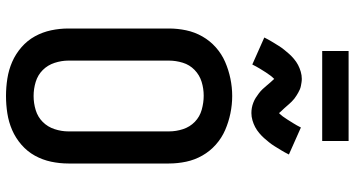

<svg xmlns="http://www.w3.org/2000/svg" viewBox="-291 -883 1182 640"><g transform="rotate(90 300.0 -563.0)"><path d="M300 8Q271 8 242 3.5Q213 -1 186.5 -12.5Q160 -24 137.5 -43.5Q115 -63 101 -88.5Q87 -114 81 -142.5Q75 -171 75 -200V-535Q75 -564 81 -592.5Q87 -621 101.5 -646.5Q116 -672 138 -691.5Q160 -711 186.5 -722.5Q213 -734 242 -740Q271 -746 300 -746Q329 -746 358 -740Q387 -734 413.5 -722.5Q440 -711 462 -691.5Q484 -672 498.5 -646.5Q513 -621 519 -592.5Q525 -564 525 -535V-200Q525 -171 519 -142.5Q513 -114 499 -88.5Q485 -63 462.5 -43.5Q440 -24 413.5 -12.5Q387 -1 358 3.5Q329 8 300 8ZM300 -84Q324 -84 347 -91Q370 -98 386.5 -114.5Q403 -131 410.5 -154Q418 -177 418 -200V-535Q418 -559 410.5 -582Q403 -605 386 -621.5Q369 -638 345.5 -644.5Q322 -651 299 -651Q275 -651 252.5 -644Q230 -637 213 -620.5Q196 -604 189 -581Q182 -558 182 -535V-200Q182 -177 189.5 -154Q197 -131 213.5 -114.5Q230 -98 253 -91Q276 -84 300 -84ZM357 -810Q348 -810 339.5 -811.5Q331 -813 322 -816.5Q313 -820 306 -824.5Q299 -829 291 -835Q283 -841 277 -847.5Q271 -854 266 -860Q261 -866 254 -874Q247 -882 243 -886Q237 -880 232 -873.5Q227 -867 221.5 -858.5Q216 -850 209 -838.5Q202 -827 195 -813L105 -853Q112 -867 119 -878.5Q126 -890 132.5 -900.5Q139 -911 146 -919.5Q153 -928 159.5 -935.5Q166 -943 176 -951.5Q186 -960 196.5 -965.5Q207 -971 219 -974.5Q231 -978 243 -978Q249 -978 255 -977Q261 -976 266.5 -975Q272 -974 278 -971.5Q284 -969 289 -966Q294 -963 299 -960Q304 -957 309 -953Q314 -949 318.5 -944.5Q323 -940 326.5 -936Q330 -932 333.5 -928Q337 -924 341 -919.5Q345 -915 349.5 -910.5Q354 -906 357 -902Q363 -908 368 -914.5Q373 -921 378.5 -930Q384 -939 391 -950Q398 -961 405 -975L495 -935Q488 -921 481 -909.5Q474 -898 467.5 -887.5Q461 -877 454 -868.5Q447 -860 440.5 -852.5Q434 -845 424 -836.5Q414 -828 403.5 -822.5Q393 -817 381 -813.5Q369 -810 357 -810ZM150 -1046V-1134H450V-1046Z"/></g></svg>

Font: Iosevka Curly SmBdEx
Style: Regular
Weight: 600
Width: 7
Monospace: yes
Designer: Belleve Invis
Foundry: Belleve Invis
Version: Version 11.1.0; ttfautohint (v1.8.3)